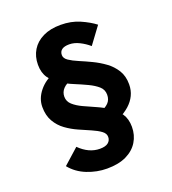

<svg xmlns="http://www.w3.org/2000/svg" viewBox="-140 -795 880 984"><g transform="rotate(-20 300.0 -303.0)"><path d="M276 84Q221 84 168 63Q115 42 81 0L165 -75Q190 -50 218 -37Q246 -24 276 -24Q307 -24 321.5 -36Q336 -48 336 -67Q336 -86 317 -100Q298 -114 268 -127Q238 -140 204 -155Q170 -170 139.5 -192Q109 -214 90 -247Q71 -280 71 -326Q71 -372 103.5 -412Q136 -452 189 -471L262 -409Q229 -398 212 -380Q195 -362 195 -337Q195 -311 215 -293Q235 -275 266 -260.5Q297 -246 331.5 -231Q366 -216 397.5 -195.5Q429 -175 448.5 -146Q468 -117 468 -74Q468 -29 446 7Q424 43 381.5 63.5Q339 84 276 84ZM337 -198Q372 -211 388.5 -228Q405 -245 405 -272Q405 -300 384.5 -318Q364 -336 332.5 -351Q301 -366 264.5 -381Q228 -396 196.5 -415.5Q165 -435 144.5 -464Q124 -493 124 -537Q124 -582 145 -616.5Q166 -651 206 -670.5Q246 -690 302 -690Q360 -690 406.5 -669.5Q453 -649 484 -625L416 -533Q393 -553 365 -567Q337 -581 310 -581Q283 -581 269.5 -571Q256 -561 256 -542Q256 -524 276 -510.5Q296 -497 327 -484Q358 -471 392.5 -454.5Q427 -438 458 -415.5Q489 -393 509 -361Q529 -329 529 -284Q529 -251 516 -224Q503 -197 479 -175.5Q455 -154 420 -137Z"/></g></svg>

Font: Source Code Pro ExtraLight
Style: Bold
Weight: 700
Monospace: yes
Version: Version 1.018;hotconv 1.0.116;makeotfexe 2.5.65601